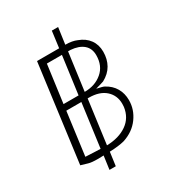

<svg xmlns="http://www.w3.org/2000/svg" viewBox="-198 -867 993 1083"><g transform="rotate(-30 298.5 -325.5)"><path d="M487 -190Q487 -129 449.5 -77.5Q412 -26 345 -4Q307 6 248 8L236 96H195L207 9L171 10Q128 10 109 4L65 -9L148 -640H292L306 -747H347L332 -640Q377 -640 406 -627Q450 -611 474 -578Q498 -545 498 -499Q498 -451 477 -414Q456 -377 413 -354Q408 -352 395.5 -348.5Q383 -345 359 -338Q401 -329 408 -324Q447 -303 467 -268.5Q487 -234 487 -190ZM287 -600H189L156 -355H254ZM327 -600 294 -355Q362 -355 408 -394Q454 -433 454 -502Q454 -546 425 -571Q396 -596 343 -600ZM211 -32 249 -315H151L114 -36L180 -33ZM443 -171Q444 -178 444 -191Q444 -246 405.5 -280.5Q367 -315 297 -315H290L252 -31Q331 -33 382.5 -69Q434 -105 443 -171Z"/></g></svg>

Font: Bellota Light
Style: Italic
Weight: 300
Italic angle: -7.5°
Designer: Kemie Guaida
Foundry: Kemie Guaida
Version: Version 4.001